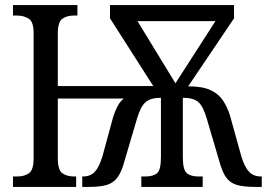

<svg xmlns="http://www.w3.org/2000/svg" viewBox="-20 -734 1048 754"><path d="M31 0V-41H48Q76 -41 94 -54Q112 -67 112 -112V-605Q112 -648 93 -660.5Q74 -673 45 -673H31V-714H284V-673H271Q242 -673 224.5 -660Q207 -647 207 -603V-396H582L412 -662V-714H899V-662L719 -395Q775 -395 807 -380Q839 -365 856 -339Q873 -313 883 -281L928 -119Q941 -77 958.5 -59Q976 -41 1005 -41H1008V0H980Q936 0 909.5 -8Q883 -16 867.5 -38Q852 -60 841 -102L792 -268Q778 -317 758.5 -333.5Q739 -350 698 -350V-118Q698 -68 713 -54.5Q728 -41 759 -41H776V0H535V-41H551Q582 -41 597 -54Q612 -67 612 -117V-350Q572 -350 552 -333Q532 -316 518 -268L469 -102Q458 -60 442 -38Q426 -16 400 -8Q374 0 330 0H303V-41H306Q335 -41 352 -59Q369 -77 382 -119L425 -277Q432 -298 441.5 -316.5Q451 -335 466 -347H207V-112Q207 -67 224.5 -54Q242 -41 271 -41H279V0ZM669 -407 826 -651H520Z"/></svg>

Font: Noto Serif Condensed
Style: Regular
Weight: 400
Width: 3
Designer: Monotype Design Team
Foundry: Monotype Imaging Inc.
Version: Version 2.013; ttfautohint (v1.8.4.7-5d5b)